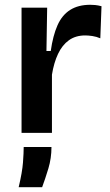

<svg xmlns="http://www.w3.org/2000/svg" viewBox="-20 -555 461 802"><path d="M70 0V-263V-523H177L174 -342H192Q201 -406 220 -449Q239 -492 273 -513.5Q307 -535 357 -535Q366 -535 377.5 -534Q389 -533 404 -529L399 -395Q383 -402 366 -404.5Q349 -407 336 -407Q296 -407 268 -387Q240 -367 222.5 -330Q205 -293 197 -243V0ZM58 227Q73 164 76 123.5Q79 83 79 59H195Q195 106 182 149Q169 192 156 227Z"/></svg>

Font: Bricolage Grotesque 16pt SemiBold
Style: Regular
Weight: 600
Version: Version 1.001;gftools[0.9.33.dev8+g029e19f]